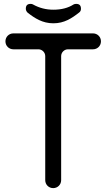

<svg xmlns="http://www.w3.org/2000/svg" viewBox="-20 -969 548 989"><path d="M295 -680C295 -699 311 -715 330 -715H459C482 -715 500 -733 500 -756C500 -779 482 -797 459 -797H49C26 -797 8 -779 8 -756C8 -733 26 -715 49 -715H178C197 -715 213 -699 213 -680V-41C213 -18 231 0 254 0C277 0 295 -18 295 -41ZM359 -946C331 -928 296 -919 255 -919C217 -919 182 -928 150 -946C147 -948 143 -949 138 -949C121 -949 113 -941 113 -924C113 -917 116 -910 122 -904C159 -875 199 -849 255 -849C311 -849 350 -875 387 -904C394 -909 397 -915 397 -924C397 -941 389 -949 372 -949C367 -949 363 -948 359 -946Z"/></svg>

Font: Fabada
Style: Regular
Weight: 400
Designer: deFharo
Foundry: deFharo.com
Version: Version 4.000 2011 initial release